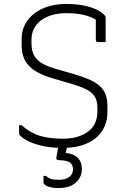

<svg xmlns="http://www.w3.org/2000/svg" viewBox="-20 -736 640 976"><path d="M317 -716Q382 -716 433 -701.5Q484 -687 509 -661Q514 -657 515.5 -653.5Q517 -650 517 -645Q517 -625 517 -604Q517 -583 517 -562.5Q517 -542 517 -522Q507 -522 497.5 -522Q488 -522 478 -522Q473 -522 470 -525Q467 -528 467 -533Q467 -550 467 -566.5Q467 -583 467 -599.5Q467 -616 467 -633Q467 -650 467 -666L494 -614Q469 -641 425 -655Q381 -669 317 -669Q277 -669 244.5 -659.5Q212 -650 188.5 -632.5Q165 -615 152.5 -590Q140 -565 140 -534V-515Q140 -484 150.5 -460Q161 -436 187 -418.5Q213 -401 260 -387L357 -359Q402 -346 434.5 -331.5Q467 -317 487 -299Q507 -281 516.5 -256.5Q526 -232 526 -198V-166Q526 -112 499.5 -71Q473 -30 422 -7Q371 16 299 16Q250 16 207.5 8Q165 0 133 -14Q101 -28 83 -46Q79 -50 78 -53.5Q77 -57 77 -61Q77 -68 77 -74.5Q77 -81 77 -87.5Q77 -94 77 -100H89Q133 -61 181.5 -46Q230 -31 299 -31Q379 -31 427 -66.5Q475 -102 475 -169V-189Q475 -221 463.5 -242Q452 -263 424.5 -278.5Q397 -294 349 -308L251 -337Q206 -350 175.5 -366Q145 -382 126 -402.5Q107 -423 98.5 -449Q90 -475 90 -509V-539Q90 -579 107 -611.5Q124 -644 154.5 -667.5Q185 -691 226.5 -703.5Q268 -716 317 -716ZM396 124Q396 165 365 192.5Q334 220 278 220Q252 220 235 215.5Q218 211 209.5 204Q201 197 201 192Q201 184 201 178.5Q201 173 201 168Q201 163 201 158H213Q224 168 238 173Q252 178 280 178Q312 178 331.5 164Q351 150 351 125Q351 102 336.5 90.5Q322 79 277 78Q272 78 269 75Q266 72 266 67Q268 57 269.5 47.5Q271 38 273 28.5Q275 19 276.5 10Q278 1 280 -9Q281 -16 284.5 -18.5Q288 -21 297.5 -21.5Q307 -22 327 -22Q326 -16 324.5 -9.5Q323 -3 322 3.5Q321 10 319.5 16.5Q318 23 317 29L314 42Q352 44 374 65Q396 86 396 124Z"/></svg>

Font: Recursive Sans Linear Light
Style: Regular
Weight: 300
Version: Version 1.085